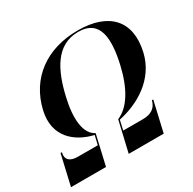

<svg xmlns="http://www.w3.org/2000/svg" viewBox="-167 -931 1108 1102"><g transform="rotate(-30 387.0 -380.0)"><path d="M53.5 -200H44.5L-1.5 0H230.5L275.5 -195L276 -198C212 -230.5 202 -331 232.5 -462.5C268.5 -619 332.5 -751.5 479 -751.5C625.5 -751.5 629 -619 593 -462.5C562.5 -331 507 -235 428 -202.5L427.5 -199.5L381 0H613L659 -200H650C639 -153 603.5 -131.5 552 -131.5H420.5L435 -195.5C564.5 -222.5 708 -303 745 -462.5C788 -650.5 687 -760 481 -760C275 -760 124 -650.5 80.5 -462.5C43.5 -303 149.5 -218.5 266 -191.5L252 -131.5H120.5C69 -131.5 42.5 -153 53.5 -200Z"/></g></svg>

Font: Bodoni* 24pt
Style: Bold Italic
Weight: 700
Italic angle: -13°
Version: Version 2.3